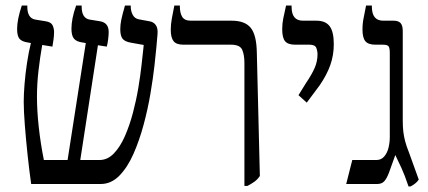

<svg xmlns="http://www.w3.org/2000/svg" viewBox="-20 -667 1551 696"><path d="M93 0Q86 -49 80 -105.5Q74 -162 70 -213.5Q66 -265 66 -298Q66 -325 69 -362.5Q72 -400 78 -439.5Q84 -479 92 -511L81 -513Q60 -516 51 -526Q42 -536 42 -562Q42 -596 59 -647H79V-643Q79 -601 108 -596L145 -590Q165 -587 170.5 -575.5Q176 -564 176 -551Q176 -539 174 -523.5Q172 -508 170 -498L133 -504Q125 -458 119.5 -410.5Q114 -363 114 -316Q114 -266 120.5 -206.5Q127 -147 139 -87H225L291 -511L279 -513Q257 -516 248 -527Q239 -538 239 -563Q239 -580 243 -601Q247 -622 256 -647H276V-643Q276 -601 305 -596L342 -590Q374 -585 374 -551Q374 -540 372 -524Q370 -508 367 -498L335 -503L271 -87H341Q370 -87 393 -111Q416 -135 433 -174Q450 -213 462 -258.5Q474 -304 481.5 -349Q489 -394 493 -430.5Q497 -467 499 -485L501 -504L456 -512Q432 -516 424 -527Q416 -538 416 -561Q416 -577 419.5 -594.5Q423 -612 433 -647H454V-643Q454 -627 461 -613.5Q468 -600 483 -597L521 -590Q536 -588 544.5 -576.5Q553 -565 551 -543L547 -497Q545 -474 540 -429.5Q535 -385 525.5 -328.5Q516 -272 500.5 -214.5Q485 -157 463.5 -108.5Q442 -60 412.5 -30Q383 0 345 0Z M866 7V-439Q866 -468 858 -486.5Q850 -505 817 -505H645Q619 -505 609 -518Q599 -531 599 -559Q599 -579 603 -600.5Q607 -622 612 -647H632V-644Q632 -620 640.5 -606Q649 -592 672 -592H820Q868 -592 889 -566Q910 -540 911 -476L922 -29Q913 -16 902.5 -8.5Q892 -1 877 7Z M1092 -295 1062 -322 1088 -364Q1111 -398 1121 -421.5Q1131 -445 1131 -470Q1131 -482 1126.5 -493.5Q1122 -505 1102 -505H1050Q1024 -505 1013.5 -517.5Q1003 -530 1003 -561Q1003 -582 1007 -601Q1011 -620 1017 -647H1037V-642Q1037 -592 1078 -592H1127Q1160 -592 1175 -572Q1190 -552 1190 -507Q1190 -467 1177.5 -431.5Q1165 -396 1139 -358Z M1461 9Q1446 -35 1435.5 -57.5Q1425 -80 1413 -105L1390 -41Q1382 -20 1373 -10Q1364 0 1347 0H1235L1257 -87H1345Q1362 -87 1373 -100Q1384 -113 1388.5 -132Q1393 -151 1393 -170V-475Q1393 -492 1389 -498.5Q1385 -505 1368 -505H1341Q1315 -505 1304.5 -517.5Q1294 -530 1294 -560Q1294 -583 1298.5 -603.5Q1303 -624 1307 -647H1328V-643Q1328 -592 1369 -592H1407Q1424 -592 1432 -583.5Q1440 -575 1440 -554V-231Q1440 -207 1442 -190Q1444 -173 1448.5 -155.5Q1453 -138 1463 -113L1498 -16Q1493 -8 1484.5 -1.5Q1476 5 1468 9Z"/></svg>

Font: Noto Serif Hebrew Condensed
Style: Regular
Weight: 400
Width: 3
Designer: Monotype Design Team
Foundry: Monotype Imaging Inc.
Version: Version 2.004; ttfautohint (v1.8.4.7-5d5b)